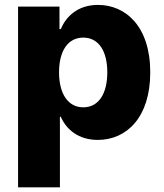

<svg xmlns="http://www.w3.org/2000/svg" viewBox="-20 -573 680 797"><path d="M55 204.5H228.7V-88.4H232.2C254.3 -38 303.3 7.8 385.7 7.8C506.4 7.8 603.7 -86.6 603.7 -272.4C603.7 -464.8 500.7 -552.6 386.7 -552.6C300.4 -552.6 253.2 -502.1 232.2 -452.1H226.9V-545.5H55ZM225.1 -272.7C225.1 -361.9 262.1 -416.9 325.6 -416.9C389.9 -416.9 425.4 -360.4 425.4 -272.7C425.4 -184.7 389.9 -127.5 325.6 -127.5C262.1 -127.5 225.1 -184.3 225.1 -272.7Z"/></svg>

Font: TID UI Extra Bold
Style: Regular
Weight: 800
Designer: The TID Project Authors
Foundry: Bakken & Bæck
Version: Version 1.001;hotconv 1.0.109;makeotfexe 2.5.65596